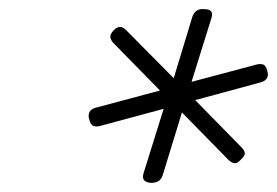

<svg xmlns="http://www.w3.org/2000/svg" viewBox="-20 -1038 606 420"><path d="M311 -638Q288 -639 294 -659L338 -800L201 -763Q191 -760 184.5 -762.5Q178 -765 175 -777Q170 -796 188 -802L330 -840L228 -944Q223 -949 221.5 -956Q220 -963 229 -972Q236 -979 242.5 -979Q249 -979 255 -973L360 -867L401 -1002Q404 -1010 410 -1014.5Q416 -1019 427 -1018Q448 -1018 443 -1000L399 -859L542 -897Q551 -899 556.5 -896.5Q562 -894 565 -882Q570 -864 551 -858L407 -819L508 -716Q515 -709 515.5 -703Q516 -697 507 -689Q499 -680 492.5 -681Q486 -682 479 -689L378 -792L336 -655Q331 -638 311 -638Z"/></svg>

Font: Playwrite RO ExtraLight
Style: Regular
Weight: 250
Version: Version 1.002